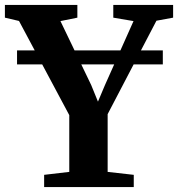

<svg xmlns="http://www.w3.org/2000/svg" viewBox="-39 -763 726 783"><path d="M243.5 -62V-293.5L38.5 -677.5L-19 -691V-743H276.5V-691L207.5 -677L333 -416L360.5 -348.5L389 -416L505.5 -677L423 -691V-743H667V-691L599 -678.5L400 -297.5V-62L506.5 -50V0H141V-50ZM625 -557.5V-500.5H30.5V-557.5Z"/></svg>

Font: Merriweather 48pt
Style: Bold
Weight: 700
Version: Version 2.100